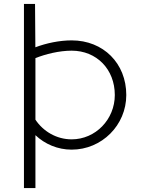

<svg xmlns="http://www.w3.org/2000/svg" viewBox="-20 -750 718 970"><path d="M101 200H159V-67.1C207.1 -21.7 271.4 6 342 6C494.4 6 618 -117.6 618 -270C618 -430.1 502.1 -546 342 -546C280.2 -546 213.9 -531.9 158.7 -511.1L157 -730H101ZM159 -456.3C209.9 -476.8 279.5 -494 342 -494C468.4 -494 560 -399.9 560 -270C560 -146.4 462.3 -46 342 -46C265.3 -46 197.9 -86.7 159 -145.4Z"/></svg>

Font: Resamitz
Style: Regular
Weight: 500
Designer: gluk
Foundry: gluk
Version: Version 0.047